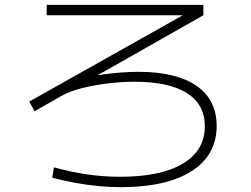

<svg xmlns="http://www.w3.org/2000/svg" viewBox="-20 -737 1040 794"><path d="M479 37Q433 37 387 32.5Q341 28 293.5 19.5Q246 11 196 -2L203 -45Q276 -25 342.5 -15.5Q409 -6 477 -6Q646 -6 736.5 -60.5Q827 -115 827 -215Q827 -305 753 -352Q679 -399 536 -399Q483 -399 425.5 -392Q368 -385 317 -372Q266 -359 230 -338L123 -277L101 -317L770 -693L772 -674H173V-717H821V-674L296 -376L277 -401Q306 -410 340.5 -417.5Q375 -425 412 -430Q449 -435 485.5 -437.5Q522 -440 553 -440Q708 -440 792 -382.5Q876 -325 876 -216Q876 -95 772 -29Q668 37 479 37Z"/></svg>

Font: M PLUS 1 Thin Light
Style: Regular
Weight: 300
Version: Version 1.001